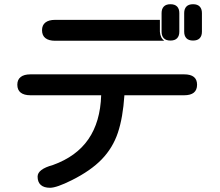

<svg xmlns="http://www.w3.org/2000/svg" viewBox="-20 -811 1040 909"><path d="M758 -618H241Q211 -618 195 -630.5Q179 -643 179 -668Q179 -692 195 -704.5Q211 -717 241 -717H737V-661Q739 -631 758 -618ZM124 -459H852Q913 -459 913 -410Q913 -360 852 -360H569Q562 -254 538 -182.5Q514 -111 462 -57Q410 -3 320 42Q248 78 217 78Q188 78 173 64.5Q158 51 158 25Q158 -10 231 -30Q342 -70 398.5 -152Q455 -234 459 -360H124Q94 -360 78 -372.5Q62 -385 62 -410Q62 -434 78 -446.5Q94 -459 124 -459ZM745 -749Q745 -769 755.5 -780Q766 -791 787 -791Q808 -791 818.5 -780Q829 -769 829 -749V-661Q829 -641 818.5 -630Q808 -619 787 -619Q766 -619 755.5 -630Q745 -641 745 -661ZM852 -749Q852 -769 862.5 -780Q873 -791 894 -791Q915 -791 925.5 -780Q936 -769 936 -749V-661Q936 -641 925.5 -630Q915 -619 894 -619Q873 -619 862.5 -630Q852 -641 852 -661Z"/></svg>

Font: 寒蝉全圆体 Bold
Style: Regular
Weight: 700
Designer: Warren2060
      Designed by Motoya company      

      [Varela Round]
      Joe Prince(Latin component); Avraham Cornf
Foundry: ChillType
Version: Version 3.200